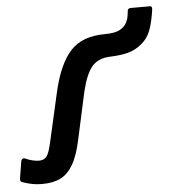

<svg xmlns="http://www.w3.org/2000/svg" viewBox="-77 -623 610 678"><g transform="rotate(-5 227.5 -284.0)"><path d="M46 12Q27 12 11 9Q-5 6 -25 -1Q-32 -4 -31 -13L-21 -75Q-20 -80 -16 -82.5Q-12 -85 -7 -83Q6 -77 19 -74Q32 -71 42 -71Q59 -71 68.5 -82.5Q78 -94 87 -136L126 -308Q148 -404 189.5 -450Q231 -496 313 -496Q348 -496 366 -506Q384 -516 391 -532Q396 -542 397.5 -553Q399 -564 400 -572Q401 -580 413 -580H479Q488 -580 486 -567Q481 -531 472 -503Q463 -475 446 -458Q428 -439 402 -428Q376 -417 325 -415Q282 -414 259.5 -388Q237 -362 222 -299L186 -134Q174 -77 155.5 -45.5Q137 -14 111 -1Q85 12 46 12Z"/></g></svg>

Font: Sofia Sans SemiBold
Style: Italic
Weight: 600
Italic angle: -9°
Designer: Botio Nikoltchev, Ani Petrova
Foundry: lettersoup
Version: Version 4.100-B